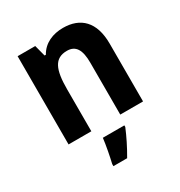

<svg xmlns="http://www.w3.org/2000/svg" viewBox="-181 -682 964 1029"><g transform="rotate(-30 301.0 -167.5)"><path d="M358 -556C296 -556 238 -533 207 -477H199L181 -546H72V0H213V-260C213 -381 237 -439 315 -439C370 -439 392 -399 392 -321V0H533V-358C533 -493 465 -556 358 -556ZM382 71V61H249C244 104 231 171 222 208V221H307C337 170 363 117 382 71Z"/></g></svg>

Font: Noto Sans Kannada SemiCondensed
Style: Bold
Weight: 700
Width: 4
Designer: Jelle Bosma - Monotype Design Team
Foundry: Monotype Imaging Inc.
Version: Version 2.005